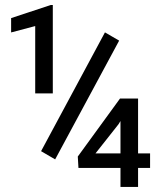

<svg xmlns="http://www.w3.org/2000/svg" viewBox="-20 -733 640 753"><path d="M187.1 -366.7H118.1V-630.8L23.6 -605.8V-662L179.2 -713.4H187.1ZM196.3 -107.9 141.1 -140.1 391.6 -606 447.3 -573.7ZM521.5 -131.4H568.6V-74.3H521.5V0H452.5V-74.3H287.7L285.1 -119.1L450.8 -346.7H521.5ZM354.5 -131.4H452.5V-258.4L445.1 -246.1Z"/></svg>

Font: Roboto Mono
Style: Regular
Weight: 400
Designer: Google
Version: Version 2.000985; 2015; ttfautohint (v1.3)